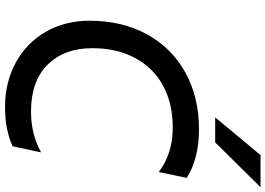

<svg xmlns="http://www.w3.org/2000/svg" viewBox="-170 -900 1082 783"><g transform="rotate(90 371.5 -508.0)"><path d="M64 -332Q64 -464 119 -565Q174 -666 274.5 -722Q375 -778 507 -778Q567 -778 617.5 -765Q668 -752 705 -728L681 -614Q606 -671 500 -671Q401 -671 328 -631Q255 -591 215.5 -516.5Q176 -442 176 -343Q176 -229 243 -161Q310 -93 434 -93Q527 -93 601 -134L576 -18Q509 13 416 13Q315 13 234.5 -31Q154 -75 109 -153.5Q64 -232 64 -332ZM612 -1029H743L560 -844H458Z"/></g></svg>

Font: Application Medium
Style: Italic
Weight: 500
Italic angle: -12°
Designer: Wei Huang
Foundry: Wei Huang
Version: Version 0.012